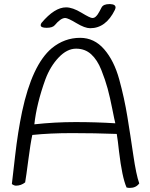

<svg xmlns="http://www.w3.org/2000/svg" viewBox="-20 -902 734 939"><path d="M661 -5Q645 17 615 17Q607 17 599 15Q577 -35 562 -162Q556 -218 551 -247Q442 -251 333 -251Q224 -251 138 -242Q129 -201 118.5 -119.5Q108 -38 103 -10Q83 6 58 6Q49 6 38 -2Q41 -26 54 -140.5Q67 -255 88 -356Q137 -585 233 -666Q295 -717 372 -717Q441 -717 489.5 -661Q538 -605 563 -514Q588 -423 603 -331Q618 -239 632 -143Q646 -47 661 -5ZM202 -514Q159 -395 148 -294Q248 -305 349 -305Q450 -305 544 -299Q540 -314 529 -370Q518 -426 506.5 -468.5Q495 -511 475.5 -560Q456 -609 426 -636.5Q396 -664 352 -664Q308 -664 267 -621Q226 -578 202 -514ZM248 -779Q237 -766 208 -766Q179 -766 179 -779Q179 -784 183 -790Q247 -866 303 -866Q335 -866 378 -840Q421 -814 431 -814Q441 -814 447.5 -820Q454 -826 458 -832Q466 -844 477 -866Q486 -882 515 -882Q517 -882 519 -882Q547 -881 545 -863L542 -854Q498 -764 421 -764Q395 -764 353.5 -789Q312 -814 299 -814Q277 -814 248 -779Z"/></svg>

Font: Handlee
Style: Regular
Weight: 400
Designer: Joe Prince
Foundry: Joe Prince
Version: Version 1.001